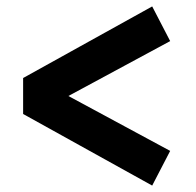

<svg xmlns="http://www.w3.org/2000/svg" viewBox="-20 -615 612 598"><path d="M52 -260V-372L454 -595L510 -487L193 -316L510 -145L454 -37Z"/></svg>

Font: Maitree
Style: Bold
Weight: 700
Designer: CadsonDemak Team
Foundry: CadsonDemak
Version: Version 1.002